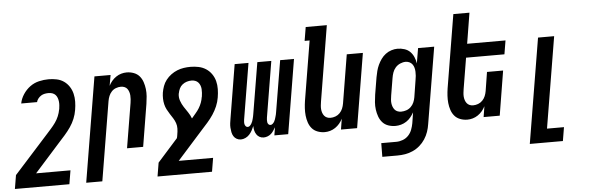

<svg xmlns="http://www.w3.org/2000/svg" viewBox="-88 -931 4144 1341"><g transform="rotate(-5 1983.5 -260.0)"><path d="M-33 215 -17 119 220 -144Q237 -163 254 -182Q271 -201 285.5 -221.5Q300 -242 309.5 -265Q319 -288 323 -311L324 -313Q326 -327 327 -340.5Q328 -354 326.5 -367Q325 -380 320.5 -392.5Q316 -405 307.5 -414Q299 -423 286.5 -427.5Q274 -432 260 -432Q247 -432 233 -429.5Q219 -427 207 -419.5Q195 -412 186 -400.5Q177 -389 174 -376H63Q69 -409 89 -439.5Q109 -470 137.5 -491Q166 -512 200.5 -520Q235 -528 268 -528Q297 -528 325 -522Q353 -516 375 -500.5Q397 -485 412 -462Q427 -439 433.5 -412Q440 -385 439.5 -356Q439 -327 434 -298Q429 -267 417 -237.5Q405 -208 386.5 -181Q368 -154 346 -129Q324 -104 302 -80L124 119H365L349 215Z M467 215 589 -520H702L689 -445Q698 -463 711 -478.5Q724 -494 741 -505.5Q758 -517 777 -522.5Q796 -528 815 -528Q841 -528 865 -519Q889 -510 904.5 -492Q920 -474 928 -450Q936 -426 939 -401Q942 -376 940 -350Q938 -324 934 -298L885 0H772L824 -313Q826 -326 827 -339.5Q828 -353 827 -366Q826 -379 822 -391Q818 -403 811 -412.5Q804 -422 792 -427Q780 -432 767 -432Q749 -432 731.5 -425.5Q714 -419 701.5 -405.5Q689 -392 682 -375Q675 -358 672 -340L580 215Z M967 215 983 119 1125 -40Q1127 -46 1128 -52.5Q1129 -59 1130 -65Q1134 -86 1134.5 -106.5Q1135 -127 1128.5 -145.5Q1122 -164 1111.5 -180.5Q1101 -197 1090.5 -213Q1080 -229 1071 -246.5Q1062 -264 1057.5 -283.5Q1053 -303 1052.5 -323.5Q1052 -344 1055 -365Q1059 -388 1067 -410.5Q1075 -433 1090.5 -453Q1106 -473 1126.5 -488Q1147 -503 1169.5 -512Q1192 -521 1215.5 -524.5Q1239 -528 1262 -528Q1292 -528 1320 -522Q1348 -516 1371 -501Q1394 -486 1410 -463Q1426 -440 1433 -413Q1440 -386 1439.5 -356.5Q1439 -327 1434 -298Q1429 -267 1416.5 -237.5Q1404 -208 1386 -181Q1368 -154 1346 -129Q1324 -104 1302 -80L1124 119H1365L1349 215ZM1242 -168Q1255 -184 1269.5 -200.5Q1284 -217 1295 -235Q1306 -253 1313 -272Q1320 -291 1323 -311L1324 -313Q1326 -326 1327 -340Q1328 -354 1327 -367Q1326 -380 1321.5 -392Q1317 -404 1308.5 -413.5Q1300 -423 1287.5 -427.5Q1275 -432 1262 -432Q1245 -432 1228.5 -427Q1212 -422 1198 -411Q1184 -400 1176.5 -384Q1169 -368 1166 -351L1165 -349Q1161 -323 1169.5 -298.5Q1178 -274 1191.5 -253.5Q1205 -233 1219 -212.5Q1233 -192 1242 -168Z M1570 8Q1554 8 1540.5 0.5Q1527 -7 1519 -20Q1511 -33 1508 -48.5Q1505 -64 1504 -79.5Q1503 -95 1505 -111.5Q1507 -128 1510 -144L1572 -520H1669L1604 -128Q1603 -120 1602.5 -111.5Q1602 -103 1604 -95Q1606 -87 1611.5 -81Q1617 -75 1625 -75Q1634 -75 1640.5 -81.5Q1647 -88 1651.5 -95.5Q1656 -103 1659 -111Q1662 -119 1664 -127.5Q1666 -136 1668 -144Q1670 -152 1671 -160L1731 -520H1829L1764 -128Q1763 -120 1762.5 -111.5Q1762 -103 1763.5 -95Q1765 -87 1770.5 -81Q1776 -75 1785 -75Q1793 -75 1800 -81.5Q1807 -88 1811.5 -95.5Q1816 -103 1818.5 -111Q1821 -119 1823.5 -127.5Q1826 -136 1828 -144Q1830 -152 1831 -160L1891 -520H1988L1902 0H1805L1814 -56Q1807 -44 1799 -32Q1791 -20 1780.5 -11Q1770 -2 1756.5 3Q1743 8 1730 8Q1713 8 1700 0.5Q1687 -7 1679 -19.5Q1671 -32 1667.5 -47Q1664 -62 1664 -78Q1658 -63 1649.5 -47.5Q1641 -32 1629.5 -19.5Q1618 -7 1602 0.5Q1586 8 1570 8Z M2158 8Q2132 8 2108 -1Q2084 -10 2068.5 -28Q2053 -46 2045 -70Q2037 -94 2034.5 -119Q2032 -144 2033.5 -170Q2035 -196 2039 -222L2108 -639H2073L2089 -735H2237L2150 -207Q2148 -194 2146.5 -180.5Q2145 -167 2146 -154Q2147 -141 2151 -129Q2155 -117 2162.5 -107.5Q2170 -98 2181.5 -93Q2193 -88 2206 -88Q2224 -88 2241.5 -94.5Q2259 -101 2272 -114.5Q2285 -128 2292 -145Q2299 -162 2302 -180L2358 -520H2471L2385 0H2272L2284 -75Q2275 -57 2262 -41.5Q2249 -26 2232 -14.5Q2215 -3 2196 2.5Q2177 8 2158 8Z M2543 215 2544 119H2649Q2672 119 2695 110.5Q2718 102 2734.5 84.5Q2751 67 2759.5 44.5Q2768 22 2772 0L2784 -76Q2774 -58 2761 -42Q2748 -26 2730.5 -14.5Q2713 -3 2693 2.5Q2673 8 2654 8Q2627 8 2603 -0.5Q2579 -9 2563 -27Q2547 -45 2538.5 -68.5Q2530 -92 2526.5 -117.5Q2523 -143 2525 -169.5Q2527 -196 2531 -222L2551 -342Q2555 -364 2560.5 -385.5Q2566 -407 2575.5 -427.5Q2585 -448 2598.5 -467Q2612 -486 2630.5 -500Q2649 -514 2671 -521Q2693 -528 2714 -528Q2739 -528 2762.5 -520.5Q2786 -513 2802 -497Q2818 -481 2827.5 -459Q2837 -437 2840 -414L2858 -520H2971L2882 15Q2878 42 2869 68.5Q2860 95 2844 119.5Q2828 144 2806 163Q2784 182 2757.5 194Q2731 206 2703.5 210.5Q2676 215 2649 215ZM2702 -88Q2720 -88 2738 -94Q2756 -100 2770 -113.5Q2784 -127 2791.5 -144.5Q2799 -162 2802 -180L2821 -300Q2824 -314 2825 -328.5Q2826 -343 2825.5 -357Q2825 -371 2821.5 -384.5Q2818 -398 2810 -409Q2802 -420 2789.5 -426Q2777 -432 2763 -432Q2744 -432 2724.5 -423.5Q2705 -415 2691.5 -399.5Q2678 -384 2671.5 -365Q2665 -346 2662 -327L2642 -207Q2640 -193 2638.5 -179.5Q2637 -166 2638.5 -153Q2640 -140 2644.5 -128Q2649 -116 2657 -106.5Q2665 -97 2677 -92.5Q2689 -88 2702 -88Z M3158 8Q3132 8 3108 -1Q3084 -10 3068.5 -28Q3053 -46 3045 -70Q3037 -94 3034.5 -119Q3032 -144 3033.5 -170Q3035 -196 3039 -222L3124 -735H3237L3202 -520H3471L3455 -424H3186L3150 -207Q3148 -194 3146.5 -180.5Q3145 -167 3146 -154Q3147 -141 3151 -129Q3155 -117 3162.5 -107.5Q3170 -98 3181.5 -93Q3193 -88 3206 -88Q3224 -88 3241.5 -94.5Q3259 -101 3272 -114.5Q3285 -128 3292 -145Q3299 -162 3302 -180L3323 -312H3436L3385 0H3272L3284 -75Q3275 -57 3262 -41.5Q3249 -26 3232 -14.5Q3215 -3 3196 2.5Q3177 8 3158 8Z M3577 215 3699 -520H3812L3706 119H3825L3809 215Z"/></g></svg>

Font: Iosevka Oblique
Style: Bold
Weight: 700
Italic angle: -9°
Monospace: yes
Designer: Belleve Invis
Foundry: Belleve Invis
Version: Version 32.5.0; ttfautohint (v1.8.4)